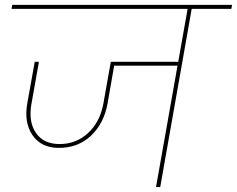

<svg xmlns="http://www.w3.org/2000/svg" viewBox="-20 -760 963 780"><path d="M26.9 -724.1 29.8 -740.2H922.9L919.9 -724.1H758.8L630.9 0H613.8L701.2 -493.2H443.8L417 -339.8Q402.3 -258.3 349.4 -208.5Q296.4 -158.7 217.8 -159.2Q147 -159.7 112.1 -210.7Q77.1 -261.7 90.8 -339.8L121.1 -508.8H138.2L107.9 -338.9Q94.7 -266.1 125.7 -220.5Q156.7 -174.8 222.2 -174.8Q290 -174.8 338.4 -220.2Q386.7 -265.6 399.9 -338.9L430.2 -508.8H704.1L742.2 -724.1Z"/></svg>

Font: SVN-Poppins Thin
Style: Italic
Weight: 100
Italic angle: -10°
Designer: Ninad Kale (Devanagari), Jonny Pinhorn (Latin)
Foundry: Indian Type Foundry
Version: Version 3.002 2017